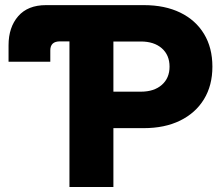

<svg xmlns="http://www.w3.org/2000/svg" viewBox="-20 -748 890 768"><path d="M14.2 -501V-566.9Q14.2 -638.7 52.7 -683.1Q91.3 -727.5 164.1 -727.5H555.7Q639.6 -727.5 701.2 -697.5Q762.7 -667.5 796.1 -612.3Q829.6 -557.1 829.6 -481.4Q829.6 -406.2 795.9 -351.1Q762.2 -295.9 700.4 -265.6Q638.7 -235.4 554.7 -235.4H433.6V0H257.8V-582.5H219.7Q181.2 -582.5 181.2 -546.4V-501ZM433.6 -381.3H543.5Q596.2 -381.3 627.2 -408.4Q658.2 -435.5 658.2 -481.4Q658.2 -527.8 627.2 -554.9Q596.2 -582 543.5 -582H433.6Z"/></svg>

Font: Inter Display ExtraBold
Style: Regular
Weight: 800
Designer: Rasmus Andersson
Foundry: rsms
Version: Version 4.000;git-a52131595